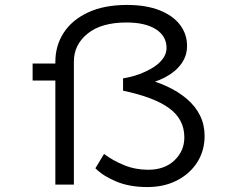

<svg xmlns="http://www.w3.org/2000/svg" viewBox="-20 -747 949 777"><path d="M576 10Q505 10 451.5 -12Q398 -34 366 -66L401 -124Q437 -97 482.5 -78.5Q528 -60 580 -60Q646 -60 686 -98Q726 -136 726 -191Q726 -228 710.5 -257.5Q695 -287 664 -309.5Q633 -332 586.5 -349.5Q540 -367 478 -380V-430Q512 -435 544 -447Q576 -459 600.5 -474.5Q625 -490 639.5 -510Q654 -530 654 -553Q654 -601 611 -628.5Q568 -656 492 -656Q390 -656 334.5 -611Q279 -566 279 -498V0H204V-497Q204 -562 237.5 -614Q271 -666 336 -696.5Q401 -727 494 -727Q571 -727 625.5 -705.5Q680 -684 708.5 -646.5Q737 -609 737 -561Q737 -521 713.5 -488.5Q690 -456 648 -434Q606 -412 552 -402L554 -432Q609 -419 655.5 -397.5Q702 -376 736.5 -346.5Q771 -317 789.5 -279.5Q808 -242 808 -197Q808 -138 779 -91.5Q750 -45 697.5 -17.5Q645 10 576 10ZM112 -421V-490H257V-421Z"/></svg>

Font: Lexend Peta Light
Style: Regular
Weight: 300
Version: Version 1.007